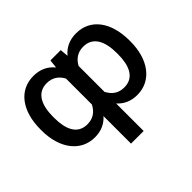

<svg xmlns="http://www.w3.org/2000/svg" viewBox="-161 -795 1241 1241"><g transform="rotate(-45 459.5 -175.0)"><path d="M401.6 -48.7V203.1H517V-48.7C550.4 -11 595.5 9.9 652.7 9.9C784.8 9.9 866.1 -104.8 866.1 -265.6V-275.6C866.1 -442.8 786.2 -552.6 654.1 -552.6C593.8 -552.6 546.9 -529.8 512.8 -488.6L507.8 -545.5H413.4L407 -487.6C372.9 -529.5 325.6 -552.6 264.6 -552.6C132.8 -552.6 52.6 -442.8 52.6 -275.6V-265.6C52.6 -104.8 133.9 9.9 266 9.9C323.2 9.9 368.3 -11 401.6 -48.7ZM168 -265.6V-275.6C168 -379.6 201.7 -458.8 292.6 -458.8C344.8 -458.8 380 -432.2 401.6 -391.3V-154.8C380 -111.9 345.2 -84.2 290.8 -84.2C198.9 -84.2 168 -164.1 168 -265.6ZM517 -154.8V-391.3C538.7 -432.2 574.2 -458.8 626.1 -458.8C717 -458.8 750.7 -379.6 750.7 -275.6V-265.6C750.7 -164.1 719.8 -84.2 627.8 -84.2C573.5 -84.2 539.1 -111.9 517 -154.8Z"/></g></svg>

Font: Margiela Sans Medium
Style: Regular
Weight: 500
Designer: Stefan Endress, Andreas Faust
Version: Version 1.100;FEAKit 1.0